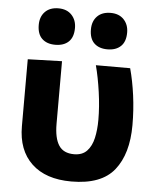

<svg xmlns="http://www.w3.org/2000/svg" viewBox="-53 -776 678 834"><g transform="rotate(5 286.0 -359.0)"><path d="M289 13.5Q177 13.5 115.8 -44.5Q54.5 -102.5 54.5 -207V-499L203.5 -503.5V-231Q203.5 -168.5 223.8 -137Q244 -105.5 290.5 -105.5Q326.5 -105.5 346.8 -127Q367 -148.5 375 -184.2Q383 -220 383 -263.5Q383 -320.5 374 -384.2Q365 -448 351.5 -499H501Q515.5 -446 524 -382.8Q532.5 -319.5 532.5 -253.5Q532.5 -128 476 -57.2Q419.5 13.5 289 13.5ZM395 -572Q358.5 -572 337.5 -592Q316.5 -612 316.5 -652Q316.5 -688 337.5 -709.5Q358.5 -731 396 -731Q432.5 -731 453.5 -708.8Q474.5 -686.5 474.5 -652Q474.5 -612 453.2 -592Q432 -572 395 -572ZM167.5 -572Q131 -572 110 -592Q89 -612 89 -652Q89 -688 110.2 -709.5Q131.5 -731 168.5 -731Q205 -731 226 -708.8Q247 -686.5 247 -652Q247 -612 226 -592Q205 -572 167.5 -572Z"/></g></svg>

Font: Commissioner
Style: Bold
Weight: 700
Designer: Kostas Bartsokas
Foundry: Kostas Bartsokas
Version: Version 1.000; ttfautohint (v1.8.3)